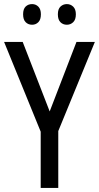

<svg xmlns="http://www.w3.org/2000/svg" viewBox="-20 -919 484 939"><path d="M223 -374 354 -714H444L265 -278V0H179V-275L0 -714H91ZM93 -849Q93 -875 105.5 -887Q118 -899 137 -899Q155 -899 167.5 -886.5Q180 -874 180 -849Q180 -823 167.5 -810.5Q155 -798 137 -798Q118 -798 105.5 -810.5Q93 -823 93 -849ZM263 -849Q263 -875 276 -887Q289 -899 307 -899Q325 -899 338 -886.5Q351 -874 351 -849Q351 -823 338 -810.5Q325 -798 307 -798Q288 -798 275.5 -810.5Q263 -823 263 -849Z"/></svg>

Font: Noto Sans Gurmukhi Condensed
Style: Regular
Weight: 400
Width: 3
Designer: Jelle Bosma - Monotype Design Team
Foundry: Monotype Imaging Inc.
Version: Version 2.004; ttfautohint (v1.8.4.7-5d5b)